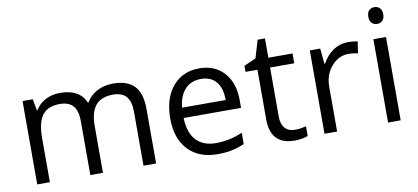

<svg xmlns="http://www.w3.org/2000/svg" viewBox="-69 -969 2642 1214"><g transform="rotate(-10 1252.5 -362.0)"><path d="M768.1 0V-348.1Q768.1 -412.1 740.7 -444.1Q713.4 -476.1 655.8 -476.1Q580.1 -476.1 543.9 -432.6Q507.8 -389.2 507.8 -298.8V0H426.8V-348.1Q426.8 -412.1 399.4 -444.1Q372.1 -476.1 314 -476.1Q237.8 -476.1 202.4 -430.4Q167 -384.8 167 -280.8V0H85.9V-535.2H151.9L165 -461.9H168.9Q191.9 -501 233.6 -522.9Q275.4 -544.9 327.1 -544.9Q452.6 -544.9 491.2 -454.1H495.1Q519 -496.1 564.5 -520.5Q609.9 -544.9 668 -544.9Q758.8 -544.9 804 -498.3Q849.1 -451.7 849.1 -349.1V0Z M1242.2 9.8Q1123.5 9.8 1054.9 -62.5Q986.3 -134.8 986.3 -263.2Q986.3 -392.6 1050 -468.8Q1113.8 -544.9 1221.2 -544.9Q1321.8 -544.9 1380.4 -478.8Q1439 -412.6 1439 -304.2V-252.9H1070.3Q1072.8 -158.7 1117.9 -109.9Q1163.1 -61 1245.1 -61Q1331.5 -61 1416 -97.2V-24.9Q1373 -6.3 1334.7 1.7Q1296.4 9.8 1242.2 9.8ZM1220.2 -477.1Q1155.8 -477.1 1117.4 -435.1Q1079.1 -393.1 1072.3 -318.8H1352.1Q1352.1 -395.5 1317.9 -436.3Q1283.7 -477.1 1220.2 -477.1Z M1750 -57.1Q1771.5 -57.1 1791.5 -60.3Q1811.5 -63.5 1823.2 -66.9V-4.9Q1810.1 1.5 1784.4 5.6Q1758.8 9.8 1738.3 9.8Q1583 9.8 1583 -153.8V-472.2H1506.3V-511.2L1583 -544.9L1617.2 -659.2H1664.1V-535.2H1819.3V-472.2H1664.1V-157.2Q1664.1 -108.9 1687 -83Q1710 -57.1 1750 -57.1Z M2174.3 -544.9Q2210 -544.9 2238.3 -539.1L2227.1 -463.9Q2193.8 -471.2 2168.5 -471.2Q2103.5 -471.2 2057.4 -418.5Q2011.2 -365.7 2011.2 -287.1V0H1930.2V-535.2H1997.1L2006.3 -436H2010.3Q2040 -488.3 2082 -516.6Q2124 -544.9 2174.3 -544.9Z M2419.4 0H2338.4V-535.2H2419.4ZM2331.5 -680.2Q2331.5 -708 2345.2 -720.9Q2358.9 -733.9 2379.4 -733.9Q2398.9 -733.9 2413.1 -720.7Q2427.2 -707.5 2427.2 -680.2Q2427.2 -652.8 2413.1 -639.4Q2398.9 -626 2379.4 -626Q2358.9 -626 2345.2 -639.4Q2331.5 -652.8 2331.5 -680.2Z"/></g></svg>

Font: f05544669
Style: Regular
Weight: 400
Foundry: Ascender Corporation
Version: Version 1.10